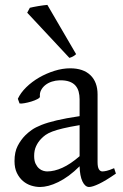

<svg xmlns="http://www.w3.org/2000/svg" viewBox="-20 -747 499 782"><path d="M171.9 -48.8Q201.2 -48.8 234.1 -63.7Q267.1 -78.6 304.2 -110.8V-237.3Q263.2 -230.5 236.6 -224.1Q210 -217.8 192.9 -211.2Q175.8 -204.6 165.5 -197.3Q155.3 -189.9 147.5 -181.6Q134.8 -168.5 127 -151.6Q119.1 -134.8 119.1 -111.8Q119.1 -92.3 125 -80.1Q130.9 -67.9 139.2 -60.8Q147.5 -53.7 156.5 -51.3Q165.5 -48.8 171.9 -48.8ZM452.1 -40Q410.6 -11.2 383.5 1.7Q356.4 14.6 342.8 14.6Q326.7 14.6 315.9 -7.8Q305.2 -30.3 304.2 -69.8Q282.2 -47.9 260.3 -31.7Q238.3 -15.6 217.3 -5.4Q196.3 4.9 177.5 9.8Q158.7 14.6 143.1 14.6Q125.5 14.6 106.9 8.8Q88.4 2.9 73.5 -9.8Q58.6 -22.5 48.8 -42.5Q39.1 -62.5 39.1 -90.8Q39.1 -127.9 52 -152.8Q64.9 -177.7 83 -195.8Q94.7 -207.5 109.6 -218Q124.5 -228.5 149.2 -238.3Q173.8 -248 210.9 -256.8Q248 -265.6 304.2 -273.9V-342.8Q304.2 -359.4 300.3 -373.8Q296.4 -388.2 287.1 -398.7Q277.8 -409.2 262 -414.8Q246.1 -420.4 222.2 -419.9Q206.5 -419.4 191.4 -414.6Q176.3 -409.7 165 -400.9Q153.8 -392.1 147.5 -380.1Q141.1 -368.2 142.6 -353.5Q143.1 -349.1 132.6 -343.5Q122.1 -337.9 107.7 -333.5Q93.3 -329.1 79.3 -326.7Q65.4 -324.2 59.6 -325.7L52.7 -344.7Q64 -369.1 86.9 -391.6Q109.9 -414.1 139.4 -431.2Q168.9 -448.2 201.9 -458.5Q234.9 -468.8 265.6 -468.8Q319.3 -468.8 348.4 -440.7Q377.4 -412.6 377.4 -362.3V-86.9Q377.4 -66.4 382.8 -57.6Q388.2 -48.8 397 -48.8Q403.8 -48.8 414.6 -51.3Q425.3 -53.7 444.8 -62ZM290 -526.4Q283.7 -520.5 277.3 -517.1Q271 -513.7 262.7 -511.2L90.8 -695.3L101.6 -715.3Q106.4 -716.8 116 -718.5Q125.5 -720.2 136 -722.2Q146.5 -724.1 156.7 -725.3Q167 -726.6 172.9 -727.1Z"/></svg>

Font: Gentium Plus Eur
Style: Regular
Weight: 400
Designer: J. Victor Gaultney, Annie Olsen, Iska Routamaa, Becca Hirsbrunner
Foundry: SIL International
Version: Version 5.000